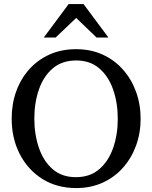

<svg xmlns="http://www.w3.org/2000/svg" viewBox="-20 -936 771 972"><path d="M691.9 -335Q691.9 -262.2 668.7 -198.7Q645.5 -135.3 602.5 -86.9Q559.6 -38.6 499.5 -11.2Q439.5 16.1 366.2 16.1Q268.1 16.1 194.6 -30Q121.1 -76.2 80.1 -155.8Q39.1 -235.4 39.1 -335.9Q39.1 -409.2 61.8 -472.7Q84.5 -536.1 127.4 -584.5Q170.4 -632.8 230.5 -659.9Q290.5 -687 365.2 -687Q439.5 -687 499.5 -659.7Q559.6 -632.3 602.5 -583.7Q645.5 -535.2 668.7 -471.4Q691.9 -407.7 691.9 -335ZM576.2 -334Q576.2 -415.5 552.7 -482.7Q529.3 -549.8 482.7 -589.8Q436 -629.9 366.2 -629.9Q293.9 -629.9 246.8 -589.6Q199.7 -549.3 176.8 -482.4Q153.8 -415.5 153.8 -335.9Q153.8 -255.9 176.8 -188.2Q199.7 -120.6 246.3 -79.8Q293 -39.1 363.8 -39.1Q436 -39.1 482.9 -79.8Q529.8 -120.6 553 -187.7Q576.2 -254.9 576.2 -334ZM528.8 -746.1H468.8L365.7 -845.2L261.7 -746.1H201.7L327.6 -915.5H402.8Z"/></svg>

Font: Eeyek
Style: Regular
Weight: 400
Designer: Pravabati Chingangbam and Tabish
Foundry: SIL International
Version: Version 2.000